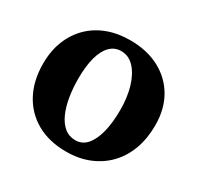

<svg xmlns="http://www.w3.org/2000/svg" viewBox="-150 -856 1061 1036"><g transform="rotate(30 380.5 -338.0)"><path d="M380 9Q272 9 195 -35Q118 -79 76.5 -157.5Q35 -236 35 -341Q35 -421 60.5 -484.5Q86 -548 132 -593Q178 -638 241 -661.5Q304 -685 380 -685Q485 -685 562.5 -644Q640 -603 683 -529Q726 -455 726 -354Q726 -273 702 -206.5Q678 -140 632.5 -92Q587 -44 523 -17.5Q459 9 380 9ZM392 -69Q434 -69 462.5 -101.5Q491 -134 506 -193Q521 -252 521 -333Q521 -410 502.5 -472.5Q484 -535 449.5 -572.5Q415 -610 367 -610Q327 -610 298.5 -581.5Q270 -553 255 -498.5Q240 -444 240 -365Q240 -305 249 -251.5Q258 -198 276.5 -157Q295 -116 323.5 -92.5Q352 -69 392 -69Z"/></g></svg>

Font: Vollkorn Black
Style: Regular
Weight: 900
Designer: Friedrich Althausen
Foundry: Friedrich Althausen
Version: Version 5.000